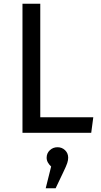

<svg xmlns="http://www.w3.org/2000/svg" viewBox="-20 -709 538 1025"><path d="M100 -689H195V-83H478L467 0H100ZM287 77Q311 77 327.5 93Q344 109 344 133Q344 146 339 161.5Q334 177 318 210L277 296H224L253 180Q243 171 236 159Q229 147 229 133Q229 109 246 93Q263 77 287 77Z"/></svg>

Font: Fira Sans Variable
Style: Regular
Weight: 400
Designer: Carrois Corporate & Edenspiekermann AG
Foundry: Carrois Corporate GbR & Edenspiekermann AG
Version: Version 4.202